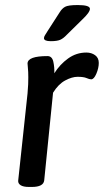

<svg xmlns="http://www.w3.org/2000/svg" viewBox="-20 -738 411 760"><path d="M181 -575Q154 -575 154 -587Q154 -592 158 -598.5Q162 -605 169 -616L216 -689Q225 -704 237.5 -711Q250 -718 288 -718Q336 -718 336 -703Q336 -689 304 -659L245 -601Q231 -586 218.5 -580.5Q206 -575 181 -575ZM95 2Q72 2 61.5 -5Q51 -12 52 -23L89 -368Q91 -389 91.5 -404.5Q92 -420 92 -432Q92 -455 90.5 -468Q89 -481 89 -487Q90 -516 168 -516Q186 -516 191 -494Q196 -472 195 -448Q217 -483 249.5 -506.5Q282 -530 322 -530Q342 -530 356.5 -519.5Q371 -509 371 -489Q371 -469 361.5 -446.5Q352 -424 341 -424Q334 -424 322.5 -429Q311 -434 287 -434Q265 -434 238 -419.5Q211 -405 190 -371L155 -24Q152 2 106 2Z"/></svg>

Font: Asap Medium
Style: Italic
Weight: 500
Italic angle: -6°
Designer: Pablo Cosgaya
Foundry: Omnibus-Type
Version: Version 3.001; ttfautohint (v1.8.3)